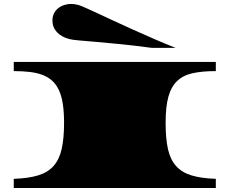

<svg xmlns="http://www.w3.org/2000/svg" viewBox="-20 -940 1148 960"><path d="M327.1 -744.6Q287.1 -754.9 264.6 -779.3Q242.2 -803.7 242.2 -837.4Q242.2 -857.9 250.2 -873.5Q258.3 -889.2 271.5 -899.4Q284.7 -909.7 301.3 -915Q317.9 -920.4 335 -920.4Q352.1 -920.4 372.6 -915Q382.8 -912.1 407.5 -901.1Q432.1 -890.1 468 -873.5Q503.9 -856.9 548.8 -835.9Q593.8 -814.9 644.3 -792.2Q694.8 -769.5 749.3 -745.8Q803.7 -722.2 857.9 -700.7H738.8Q651.9 -712.4 582.5 -719.2Q513.2 -726.1 461.4 -730.5Q409.7 -734.9 376 -737.8Q342.3 -740.7 327.1 -744.6ZM48.8 -45.9Q122.1 -48.3 170.4 -63Q218.8 -77.6 247.6 -109.9Q276.4 -142.1 288.3 -194.6Q300.3 -247.1 300.3 -326.2Q300.3 -379.4 294.2 -419.4Q288.1 -459.5 275.1 -488Q262.2 -516.6 241.9 -535.4Q221.7 -554.2 193.8 -564.9Q166 -575.7 129.9 -580.1Q93.8 -584.5 48.8 -584.5V-630.4H1059.1V-584.5Q991.7 -584.5 944.1 -574.2Q896.5 -564 866.2 -535.4Q835.9 -506.8 822 -456.5Q808.1 -406.2 808.1 -326.2Q808.1 -247.1 819.8 -194.6Q831.5 -142.1 860.4 -109.9Q889.2 -77.6 937.5 -63Q985.8 -48.3 1059.1 -45.9V0H48.8Z"/></svg>

Font: Asset
Style: Regular
Weight: 400
Designer: Riccardo De Franceschi
Foundry: Sorkin Type Co.
Version: Version 1.001